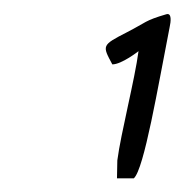

<svg xmlns="http://www.w3.org/2000/svg" viewBox="-20 -823 269 280"><path d="M227.4 -783.4C229.2 -791.4 230.8 -804.7 222.5 -802.2C190.5 -792.8 193.9 -790.7 165.2 -776C127.9 -756.9 129.1 -756.7 143.8 -729.1C157.5 -729.1 182 -748.4 182 -748.4C176.8 -708 156.2 -628.5 151.1 -589.1L150.6 -562.9H175.1C190.2 -576.1 210.4 -696.9 227.4 -783.4Z"/></svg>

Font: Rocketfuel
Style: Italic
Weight: 400
Designer: Mew Too
Foundry: Cannot Into Space Fonts.
Version: Version 0.27